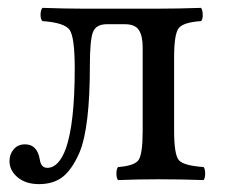

<svg xmlns="http://www.w3.org/2000/svg" viewBox="-20 -451 567 483"><path d="M418 -122.1Q418 -62 429.9 -48.1Q441.9 -34.2 492.2 -30.8Q496.1 -25.9 496.1 -14.4Q496.1 -2.9 492.2 2Q436 0 378.9 0Q327.1 0 276.9 2Q272.9 -2.9 272.9 -14.4Q272.9 -25.9 276.9 -30.8Q317.9 -33.7 328.4 -48.3Q338.9 -63 338.9 -122.1V-332Q338.9 -360.8 329.3 -375.5Q319.8 -390.1 293.9 -390.1H249Q221.2 -390.1 213.6 -369.6Q206.1 -349.1 206.1 -286.1Q206.1 -130.4 180.2 -67.9Q162.1 -25.9 138.7 -6.8Q115.2 12.2 78.1 12.2Q44.9 12.2 24.4 -4.9Q3.9 -22 3.9 -45.9Q3.9 -63 14.4 -75.4Q24.9 -87.9 43 -87.9Q73.7 -87.9 80.1 -49.8Q83 -28.8 99.1 -28.8Q127.9 -28.8 146 -78.1Q168 -142.1 168 -278.8Q168 -357.9 155 -376Q142.1 -394 86.9 -397.9Q82 -401.9 82 -413.8Q82 -425.8 86.9 -431.2Q147 -429.2 189 -429.2H377.9Q425.8 -429.2 485.8 -431.2Q489.7 -426.3 490 -414.1Q490.2 -401.9 485.8 -397.9Q441.9 -395 429.9 -380.6Q418 -366.2 418 -307.1Z"/></svg>

Font: Linux Libertine
Style: Regular
Weight: 400
Designer: Philipp H. Poll
Foundry: Philipp H. Poll
Version: Version 5.3.0 ; ttfautohint (v0.9)